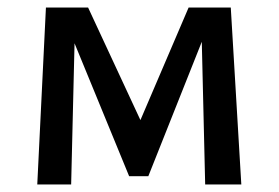

<svg xmlns="http://www.w3.org/2000/svg" viewBox="-20 -490 741 510"><path d="M525 0 516 -379 374 -22H323L178 -375L169 0H79L102 -470H214L353 -171L481 -470H593L621 0Z"/></svg>

Font: Ysabeau SC Semibold
Style: Regular
Weight: 600
Designer: Christian Thalmann (Catharsis Fonts)
Version: Version 0.003